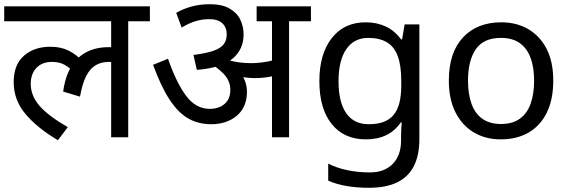

<svg xmlns="http://www.w3.org/2000/svg" viewBox="-20 -652 2702 912"><path d="M0 -551V-622H692V-551H589V0H508V-379L552 -347Q536 -354 522 -356Q508 -358 496 -358Q462 -358 435 -342.5Q408 -327 389.5 -291Q371 -255 360 -193L280 -217Q294 -322 349.5 -375Q405 -428 496 -428Q516 -428 533 -425Q550 -422 562 -418L565 -396L508 -415V-551ZM332 -304Q315 -328 289 -343Q263 -358 227 -358Q180 -358 153 -329.5Q126 -301 126 -254Q126 -197 168 -149Q210 -101 302 -48L255 14Q157 -44 101 -110.5Q45 -177 45 -262Q45 -345 94 -387.5Q143 -430 219 -430Q269 -430 306 -411.5Q343 -393 370 -363Z M1353 -551V0H1272V-551H1199V-622H1457V-551ZM977 -632Q1034 -632 1069.5 -612Q1105 -592 1121 -559.5Q1137 -527 1137 -488Q1137 -418 1085.5 -374Q1034 -330 915 -320L899 -391Q962 -399 996 -411.5Q1030 -424 1043.5 -443Q1057 -462 1057 -489Q1057 -522 1036 -541.5Q1015 -561 974 -561Q940 -561 907.5 -551Q875 -541 843 -521L817 -591Q852 -611 891.5 -621.5Q931 -632 977 -632ZM1153 -216Q1153 -143 1105 -102.5Q1057 -62 983 -62Q923 -62 875.5 -88.5Q828 -115 787 -176.5Q746 -238 707 -344L778 -373Q819 -256 865 -195.5Q911 -135 976 -135Q1020 -135 1047 -158.5Q1074 -182 1074 -225Q1074 -269 1042 -301.5Q1010 -334 971 -356L1015 -369L1058 -378Q1072 -367 1089 -351Q1106 -335 1116 -320L1126 -301Q1139 -282 1146 -260.5Q1153 -239 1153 -216ZM1173 -352Q1208 -352 1247.5 -359Q1287 -366 1329 -384V-309Q1295 -293 1260 -287Q1225 -281 1189 -281Q1164 -281 1134.5 -285.5Q1105 -290 1077 -298L1057 -352L1063 -367Q1089 -359 1118 -355.5Q1147 -352 1173 -352Z M1717 -546Q1770 -546 1812.5 -526Q1855 -506 1885 -465H1890L1902 -536H1972V9Q1972 85 1946 136.5Q1920 188 1867 214Q1814 240 1732 240Q1674 240 1625.5 231.5Q1577 223 1539 206V125Q1577 145 1628 156Q1679 167 1737 167Q1806 167 1845.5 126.5Q1885 86 1885 16V-5Q1885 -17 1886 -39.5Q1887 -62 1888 -71H1884Q1856 -30 1814.5 -10Q1773 10 1718 10Q1614 10 1555.5 -63Q1497 -136 1497 -267Q1497 -395 1555.5 -470.5Q1614 -546 1717 -546ZM1729 -472Q1662 -472 1625 -418.5Q1588 -365 1588 -266Q1588 -167 1624.5 -114.5Q1661 -62 1731 -62Q1772 -62 1801 -72.5Q1830 -83 1849 -105.5Q1868 -128 1877 -163Q1886 -198 1886 -246V-267Q1886 -340 1869.5 -385Q1853 -430 1818 -451Q1783 -472 1729 -472Z M2608 -269Q2608 -180 2577.5 -117.5Q2547 -55 2491 -22.5Q2435 10 2358 10Q2287 10 2231.5 -22.5Q2176 -55 2144 -117.5Q2112 -180 2112 -269Q2112 -402 2179 -474Q2246 -546 2361 -546Q2434 -546 2489.5 -513.5Q2545 -481 2576.5 -419.5Q2608 -358 2608 -269ZM2203 -269Q2203 -206 2219.5 -159.5Q2236 -113 2271 -88Q2306 -63 2360 -63Q2414 -63 2449 -88Q2484 -113 2500.5 -159.5Q2517 -206 2517 -269Q2517 -333 2500 -378Q2483 -423 2448.5 -447.5Q2414 -472 2359 -472Q2277 -472 2240 -418Q2203 -364 2203 -269Z"/></svg>

Font: lhindi05
Style: Book
Weight: 400
Designer: Jelle Bosma - Monotype Design Team
Foundry: Monotype Imaging Inc.
Version: Version 2.003